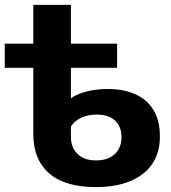

<svg xmlns="http://www.w3.org/2000/svg" viewBox="-22 -762 706 794"><path d="M374.9 11.8Q246.8 11.8 181.3 -45.2Q115.7 -102.2 115.7 -208.7V-742H271.3V-355.4Q295.1 -372.9 334.9 -383.4Q374.6 -393.9 424.2 -393.9Q490.6 -393.9 538.8 -371.8Q587 -349.7 613.2 -306.2Q639.3 -262.7 639.3 -197.6Q639.3 -130.4 607.2 -83.6Q575 -36.8 515.4 -12.5Q455.9 11.8 374.9 11.8ZM375.1 -98.6Q409 -98.6 432.5 -110.7Q456.1 -122.8 468.3 -144.5Q480.5 -166.1 480.5 -194.2Q480.5 -238.4 453.9 -263.3Q427.2 -288.1 378.1 -288.1Q341.6 -288.1 314.1 -275.3Q286.5 -262.4 271.3 -238.8V-194.4Q271.3 -151.9 298.6 -125.2Q325.8 -98.6 375.1 -98.6ZM-2.4 -481.7V-581.5H462.3V-481.7Z"/></svg>

Font: Montserrat Alternates Thin
Style: Regular
Weight: 100
Designer: Julieta Ulanovsky
Foundry: Julieta Ulanovsky
Version: Version 9.000